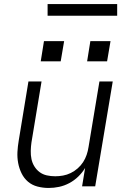

<svg xmlns="http://www.w3.org/2000/svg" viewBox="-20 -924 640 952"><path d="M221 8Q193 8 166 1Q139 -6 119 -23Q99 -40 87 -64.5Q75 -89 70 -116Q65 -143 66.5 -171Q68 -199 73 -228L121 -520H186L136 -218Q133 -197 132.5 -176Q132 -155 136 -135.5Q140 -116 150.5 -99Q161 -82 176.5 -70.5Q192 -59 212 -54.5Q232 -50 254 -50Q273 -50 292.5 -53.5Q312 -57 330.5 -66Q349 -75 365 -89Q381 -103 392 -120Q403 -137 409.5 -156Q416 -175 419 -195L473 -520H539L452 0H387L402 -91Q388 -68 368 -48.5Q348 -29 323.5 -16Q299 -3 273 2.5Q247 8 221 8ZM511 -620H412L428 -720H528ZM281 -620H182L198 -720H298ZM216 -846V-904H561V-846Z"/></svg>

Font: Iosevka SS04 Lt Ex Obl
Style: Regular
Weight: 300
Width: 7
Italic angle: -9°
Monospace: yes
Designer: Belleve Invis
Foundry: Belleve Invis
Version: Version 19.0.0; ttfautohint (v1.8.4)